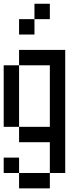

<svg xmlns="http://www.w3.org/2000/svg" viewBox="-20 -937 457 1040"><path d="M0 0V-83.3H83.3V0ZM0 -250V-583.3H83.3V-250ZM166.7 -833.3V-750H83.3V-833.3ZM166.7 -916.7H250V-833.3H166.7ZM333.3 0H250V-166.7H83.3V-250H250V-583.3H83.3V-666.7H333.3ZM83.3 0H250V83.3H83.3Z"/></svg>

Font: Galmuri11 Condensed
Style: Regular
Weight: 400
Width: 3
Designer: Lee Minseo (quiple)
Version: Version 2.399;hotconv 1.1.1;makeotfexe 2.6.0 DEVELOPMENT